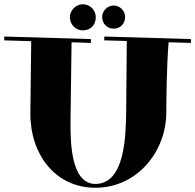

<svg xmlns="http://www.w3.org/2000/svg" viewBox="-22 -863 920 904"><path d="M-2 -673 125 -669 121 -332C119 -137 238 21 427 21C623 21 760 -148 761 -332C762 -549 770 -641 772 -664L877 -661V-679L469 -691V-673L575 -670L572 -332C570 -222 566 3 427 3C306 3 310 -215 310 -293L315 -664L406 -661V-679L-2 -691ZM307 -782C307 -747 335 -720 368 -720C404 -720 429 -745 429 -782C429 -815 402 -843 368 -843C335 -843 307 -814 307 -782ZM459 -783C459 -751 483 -728 513 -728C544 -728 567 -751 567 -783C567 -812 543 -837 513 -837C483 -837 459 -811 459 -783Z"/></svg>

Font: Purple Purse
Style: Regular
Weight: 400
Designer: Astigmatic (AOETI)
Foundry: Astigmatic (AOETI)
Version: Version 1.000